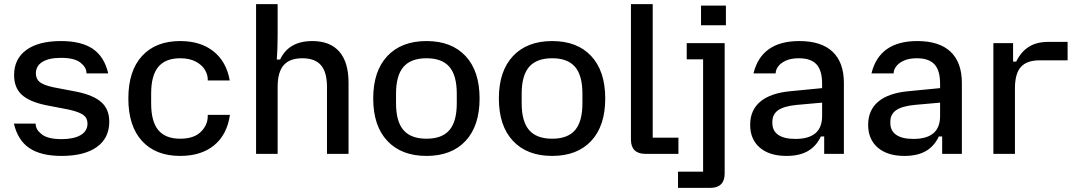

<svg xmlns="http://www.w3.org/2000/svg" viewBox="-20 -742 5197 926"><path d="M47 -146H152V-144Q152 -117 181.5 -94Q211 -71 277 -71Q336 -71 369 -90.5Q402 -110 402 -146Q402 -173 382 -187.5Q362 -202 314 -213L200 -235Q120 -252 84 -286Q48 -320 48 -380Q48 -458 107 -501Q166 -544 274 -544Q372 -544 427.5 -506.5Q483 -469 502 -388H397V-390Q397 -417 368 -440Q339 -463 274 -463Q216 -463 184.5 -443.5Q153 -424 153 -388Q153 -361 172 -346Q191 -331 238 -321L353 -299Q433 -282 470 -248Q507 -214 507 -155Q507 -76 447 -33Q387 10 277 10Q178 10 122 -27.5Q66 -65 47 -146Z M599 -267Q599 -400 665 -472Q731 -544 849 -544Q947 -544 1009.5 -494.5Q1072 -445 1088 -354H982V-359Q982 -382 968 -405.5Q954 -429 924 -445Q894 -461 849 -461Q778 -461 743.5 -419.5Q709 -378 709 -291V-243Q709 -156 743.5 -114.5Q778 -73 849 -73Q915 -73 948.5 -106Q982 -139 982 -182V-188H1089Q1075 -92 1012.5 -41Q950 10 849 10Q731 10 665 -62Q599 -134 599 -267Z M1215 -722H1319V-571Q1319 -508 1315 -455H1331Q1373 -544 1486 -544Q1572 -544 1616.5 -493Q1661 -442 1661 -343V0H1557V-323Q1557 -394 1528 -427.5Q1499 -461 1438 -461Q1377 -461 1348 -427.5Q1319 -394 1319 -323V0H1215Z M1780 -267Q1780 -399 1848 -471.5Q1916 -544 2037 -544Q2158 -544 2225.5 -471.5Q2293 -399 2293 -267Q2293 -135 2225.5 -62.5Q2158 10 2037 10Q1916 10 1848 -62.5Q1780 -135 1780 -267ZM2037 -73Q2112 -73 2147.5 -114.5Q2183 -156 2183 -244V-290Q2183 -378 2147.5 -419.5Q2112 -461 2037 -461Q1962 -461 1926 -419.5Q1890 -378 1890 -290V-244Q1890 -156 1926 -114.5Q1962 -73 2037 -73Z M2386 -267Q2386 -399 2454 -471.5Q2522 -544 2643 -544Q2764 -544 2831.5 -471.5Q2899 -399 2899 -267Q2899 -135 2831.5 -62.5Q2764 10 2643 10Q2522 10 2454 -62.5Q2386 -135 2386 -267ZM2643 -73Q2718 -73 2753.5 -114.5Q2789 -156 2789 -244V-290Q2789 -378 2753.5 -419.5Q2718 -461 2643 -461Q2568 -461 2532 -419.5Q2496 -378 2496 -290V-244Q2496 -156 2532 -114.5Q2568 -73 2643 -73Z M3023 -68V-722H3128V-78H3252V0H3092Q3058 0 3040.5 -17.5Q3023 -35 3023 -68Z M3250 86H3371V-456H3292V-534H3475V96Q3475 129 3457.5 146.5Q3440 164 3407 164H3250ZM3361 -715H3481V-620H3361Z M3598 -140Q3598 -211 3647 -252Q3696 -293 3791 -302L3945 -317V-338Q3945 -402 3918 -431.5Q3891 -461 3833 -461Q3795 -461 3770 -449.5Q3745 -438 3733 -421.5Q3721 -405 3721 -389V-388H3614Q3652 -544 3835 -544Q3941 -544 3995.5 -492.5Q4050 -441 4050 -342V0H3955V-84H3939Q3917 -37 3876.5 -13.5Q3836 10 3773 10Q3691 10 3644.5 -30Q3598 -70 3598 -140ZM3816 -72Q3945 -72 3945 -182V-247L3822 -236Q3761 -230 3733 -210.5Q3705 -191 3705 -154V-149Q3705 -111 3733.5 -91.5Q3762 -72 3816 -72Z M4167 -140Q4167 -211 4216 -252Q4265 -293 4360 -302L4514 -317V-338Q4514 -402 4487 -431.5Q4460 -461 4402 -461Q4364 -461 4339 -449.5Q4314 -438 4302 -421.5Q4290 -405 4290 -389V-388H4183Q4221 -544 4404 -544Q4510 -544 4564.5 -492.5Q4619 -441 4619 -342V0H4524V-84H4508Q4486 -37 4445.5 -13.5Q4405 10 4342 10Q4260 10 4213.5 -30Q4167 -70 4167 -140ZM4385 -72Q4514 -72 4514 -182V-247L4391 -236Q4330 -230 4302 -210.5Q4274 -191 4274 -154V-149Q4274 -111 4302.5 -91.5Q4331 -72 4385 -72Z M4771 -534H4866V-445H4881Q4904 -492 4941.5 -516Q4979 -540 5036 -540H5129V-451H4994Q4932 -451 4903.5 -419Q4875 -387 4875 -316V0H4771Z"/></svg>

Font: Mozilla Text BETA Medium
Style: Regular
Weight: 500
Designer: Studio DRAMA
Foundry: Studio DRAMA
Version: Version 0.100